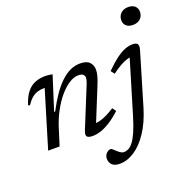

<svg xmlns="http://www.w3.org/2000/svg" viewBox="-163 -884 1282 1293"><g transform="rotate(-20 478.0 -237.5)"><path d="M43.5 -328.5 32 -333.5Q50 -390.5 75.8 -422Q101.5 -453.5 134.8 -466.2Q168 -479 206.5 -479Q215.5 -479 224 -478.2Q232.5 -477.5 241 -476.2Q249.5 -475 258.5 -473L181.5 -231.5H189Q221 -292.5 253 -338.8Q285 -385 318 -416Q351 -447 385.2 -462.8Q419.5 -478.5 455.5 -478.5Q503 -478.5 523.5 -456.8Q544 -435 544 -402Q544 -384 538 -360.2Q532 -336.5 518 -302L411 -39L406 -64Q426.5 -63 450.2 -69.2Q474 -75.5 501.2 -88.8Q528.5 -102 557.5 -121L576.5 -94.5Q532 -54 494.8 -31.2Q457.5 -8.5 427.5 0.8Q397.5 10 372.5 10Q340 10 330.8 -2Q321.5 -14 335 -46.5L447 -321.5Q455 -340.5 458.5 -353.2Q462 -366 462 -375.5Q462 -390 451.5 -398.8Q441 -407.5 417.5 -407.5Q386 -407.5 351 -385Q316 -362.5 282.5 -323Q249 -283.5 220.8 -231Q192.5 -178.5 174 -119L136.5 0H54.5L177 -405Q175.5 -405 174 -405Q172.5 -405 171 -405Q145.5 -405 123.8 -398Q102 -391 82.2 -374.2Q62.5 -357.5 43.5 -328.5ZM817.5 -655.5Q817.5 -675.5 826.5 -691Q835.5 -706.5 851.8 -715.5Q868 -724.5 891 -724.5Q922 -724.5 938.8 -708.8Q955.5 -693 955.5 -668.5Q955.5 -649 946.8 -633.5Q938 -618 921.5 -609Q905 -600 882 -600Q851 -600 834.2 -615.5Q817.5 -631 817.5 -655.5ZM756.5 -51.5Q727.5 45 683 112Q638.5 179 585.5 213.8Q532.5 248.5 479.5 248.5Q442 248.5 424.5 231Q407 213.5 407 188Q407 164 422.2 148.8Q437.5 133.5 454 133.5Q457.5 133.5 466 140.5Q474.5 147.5 488 160.5Q502 173 512.2 178.5Q522.5 184 530.5 184Q547.5 184 564 176Q580.5 168 597.8 146.2Q615 124.5 633.2 83.5Q651.5 42.5 671.5 -24L792 -425L809 -404Q791.5 -405 768 -398Q744.5 -391 715.5 -375Q686.5 -359 653 -333.5L633 -359.5Q677.5 -404 712.8 -430.2Q748 -456.5 777.5 -467.8Q807 -479 832 -479Q850 -479 859.8 -473.8Q869.5 -468.5 871.5 -456.5Q873.5 -444.5 867.5 -424.5Z"/></g></svg>

Font: Newsreader 12pt
Style: Italic
Weight: 400
Italic angle: -17°
Version: Version 1.003